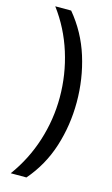

<svg xmlns="http://www.w3.org/2000/svg" viewBox="-132 -762 564 969"><g transform="rotate(15 150.0 -278.0)"><path d="M260 -274Q260 -153 224.5 -41.5Q189 70 113 158H31Q100 64 135.5 -47.5Q171 -159 171 -275Q171 -394 135.5 -507Q100 -620 30 -714H113Q189 -623 224.5 -509.5Q260 -396 260 -274Z"/></g></svg>

Font: Noto Sans Linear A
Style: Regular
Weight: 400
Designer: Monotype Design Team
Foundry: Monotype Imaging Inc.
Version: Version 2.002; ttfautohint (v1.8.4.7-5d5b)